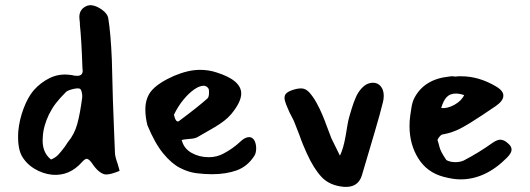

<svg xmlns="http://www.w3.org/2000/svg" viewBox="-20 -687 2055 745"><path d="M182 -9Q145 -13 112.5 -33Q80 -53 63 -85Q47 -118 51 -178Q55 -222 71.5 -266Q88 -310 111 -337Q138 -367 172.5 -384Q207 -401 247 -397Q258 -396 267 -394Q269 -393 276 -393Q300 -391 301 -412L300 -421Q298 -479 295.5 -521Q293 -563 290 -591Q290 -593 290 -597.5Q290 -602 289 -607Q288 -612 288 -616.5Q288 -621 288 -625Q290 -654 319 -665Q327 -667 333 -667Q354 -665 375.5 -649.5Q397 -634 400 -617Q405 -586 408.5 -545Q412 -504 414 -454L418 -301Q420 -233 422.5 -181.5Q425 -130 426 -95Q426 -80 437 -50L440 -39Q441 -36 442 -32.5Q443 -29 444 -24Q408 -9 389 -10Q363 -14 336 -55Q326 -69 317 -71Q310 -71 299 -59Q250 -3 182 -9ZM178 -68Q195 -75 205.5 -86Q216 -97 231 -117L243 -135Q269 -166 280 -206.5Q291 -247 299 -309Q300 -318 297 -330Q294 -342 289 -343Q281 -346 261.5 -341Q242 -336 236 -330Q211 -305 196.5 -286Q182 -267 170 -243Q148 -197 146 -155Q141 -97 178 -68Z M802 -11Q774 -11 742 -15Q710 -19 677.5 -36Q645 -53 613 -92Q581 -131 552 -201Q548 -217 546 -232Q544 -247 544 -262Q544 -309 570.5 -338Q597 -367 656 -393Q711 -416 756 -416Q790 -416 820 -406Q916 -376 916 -324Q916 -291 877 -244Q865 -230 849.5 -218Q834 -206 810.5 -192Q787 -178 748 -156Q737 -149 715 -148Q704 -147 696.5 -146Q689 -145 685 -144Q693 -111 723 -94Q753 -77 790 -77Q821 -77 847 -91Q883 -110 911 -136Q930 -155 947 -155Q958 -155 966 -144Q974 -130 974 -112Q974 -92 966 -81Q940 -41 898.5 -26Q857 -11 802 -11ZM678 -220Q713 -246 740 -267.5Q767 -289 785 -305Q791 -311 791 -327Q791 -338 790 -341Q788 -346 783 -350Q776 -353 775 -354Q757 -356 735 -341Q713 -326 692 -300.5Q671 -275 655 -242Q663 -205 678 -220Z M1314 38Q1259 33 1228 0Q1197 -33 1170 -93Q1164 -106 1156.5 -124Q1149 -142 1141 -165L1121 -216Q1119 -220 1116.5 -225.5Q1114 -231 1110 -238Q1106 -245 1103.5 -250.5Q1101 -256 1099 -261Q1097 -265 1090.5 -281Q1084 -297 1084 -308Q1084 -310 1084.5 -312.5Q1085 -315 1086 -318Q1091 -329 1111.5 -336.5Q1132 -344 1149 -344Q1166 -344 1180.5 -328Q1195 -312 1208 -288.5Q1221 -265 1231 -241Q1241 -217 1247 -200L1266 -150Q1267 -149 1299 -83Q1306 -97 1311.5 -116.5Q1317 -136 1321 -159Q1325 -182 1328 -200.5Q1331 -219 1335 -233Q1337 -240 1344.5 -265Q1352 -290 1361 -310Q1368 -327 1381.5 -342.5Q1395 -358 1410 -363Q1419 -366 1427 -366Q1446 -366 1457.5 -352Q1469 -338 1469 -315Q1469 -303 1466 -291Q1455 -246 1434 -175Q1413 -104 1384 -6Q1369 42 1314 38Z M1765 9Q1752 9 1736 6.5Q1720 4 1701 -1Q1637 -18 1603 -72.5Q1569 -127 1569 -198Q1569 -221 1572 -240Q1573 -247 1576.5 -269.5Q1580 -292 1588 -307Q1626 -380 1723 -390Q1728 -391 1731.5 -391Q1735 -391 1738 -391Q1741 -390 1744 -390Q1747 -390 1749 -390Q1753 -391 1758 -391Q1763 -391 1770 -391Q1838 -391 1904 -352Q1935 -334 1933 -314Q1932 -295 1903 -275L1851 -240Q1803 -208 1769.5 -190Q1736 -172 1696 -165Q1690 -163 1683.5 -154.5Q1677 -146 1678 -142Q1679 -139 1681 -133Q1683 -127 1685 -118Q1689 -99 1712 -66Q1724 -59 1742 -58Q1763 -57 1779 -64Q1808 -79 1836.5 -96.5Q1865 -114 1893 -134Q1910 -145 1921 -145Q1937 -145 1953 -129Q1965 -119 1965 -106Q1965 -93 1946 -74Q1862 10 1765 9ZM1692 -268Q1716 -265 1743.5 -280.5Q1771 -296 1781 -318Q1763 -324 1749 -324Q1726 -324 1713 -310Q1700 -296 1692 -268Z"/></svg>

Font: Mansalva
Style: Regular
Weight: 400
Designer: Carolina Short
Foundry: Carolina Short
Version: Version 2.112; ttfautohint (v1.8.4.7-5d5b)